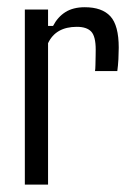

<svg xmlns="http://www.w3.org/2000/svg" viewBox="-20 -501 371 521"><path d="M110.4 0H47.4V-475.1H110.4V-430.7H124Q136.7 -455.1 157.7 -468.3Q178.7 -481.4 210 -481.4Q256.8 -481.4 279.5 -456.8Q302.2 -432.1 302.2 -371.6Q302.2 -358.4 301.3 -340.3Q300.3 -322.3 298.3 -308.1H237.8Q238.8 -313 239 -325.2Q239.3 -337.4 239.5 -349.6Q239.7 -361.8 239.7 -366.2Q239.7 -402.3 227.5 -415.3Q215.3 -428.2 188.5 -428.2Q131.3 -428.2 110.4 -383.8Z"/></svg>

Font: Agdasima
Style: Regular
Weight: 400
Width: 3
Designer: The DocRepair Project, Patric King
Foundry: Google
Version: Version 2.002